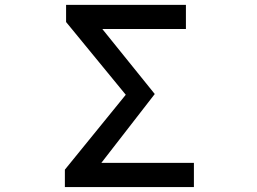

<svg xmlns="http://www.w3.org/2000/svg" viewBox="-20 -756 1040 776"><path d="M242.2 0V-70.3L488.3 -373L247.1 -667V-736.3H731.4V-638.7H393.6L605.5 -376L389.6 -97.7H763.7V0Z"/></svg>

Font: Gen Shin Gothic Monospace Medium
Style: Regular
Weight: 500
Designer: [Source Han Sans]
Ryoko NISHIZUKA  (kana & ideographs); Paul D. Hunt (Latin, Greek & Cyrillic); Wenlong ZHANG  (bopomofo
Version: Version 1.002.20150607